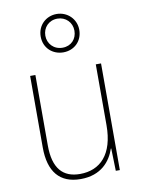

<svg xmlns="http://www.w3.org/2000/svg" viewBox="-90 -865 693 936"><g transform="rotate(-10 256.5 -396.5)"><path d="M257 -613C310 -613 352 -651 352 -708C352 -762 309 -803 256 -803C204 -803 161 -764 161 -708C161 -650 205 -613 257 -613ZM257 -636C213 -636 184 -669 184 -708C184 -748 213 -780 256 -780C297 -780 328 -749 328 -708C328 -667 300 -636 257 -636ZM428 -528H402V-227C402 -82 334 -15 234 -15C150 -15 103 -65 103 -179V-528H77V-174C77 -53 130 10 233 10C335 10 383 -51 403 -111H405L408 0H428Z"/></g></svg>

Font: Noto Sans Gujarati UI SemiCondensed Thin
Style: Regular
Weight: 100
Width: 4
Designer: Jelle Bosma - Monotype Design Team, Universal Thirst
Foundry: Monotype Imaging Inc.
Version: Version 2.106